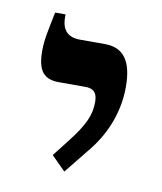

<svg xmlns="http://www.w3.org/2000/svg" viewBox="-54 -692 398 472"><g transform="rotate(10 145.0 -456.5)"><path d="M137 -266 191 -333C231 -383 250 -441 250 -497C250 -561 228 -592 181 -592H119C89 -592 73 -607 73 -640V-647H47C37 -597 32 -577 32 -549C32 -499 48 -480 86 -480H152C177 -480 182 -465 182 -447C182 -416 171 -389 134 -342L102 -301Z"/></g></svg>

Font: Noto Serif Hebrew SemiCondensed Medium
Style: Regular
Weight: 500
Width: 4
Designer: Monotype Design Team
Foundry: Monotype Imaging Inc.
Version: Version 2.004